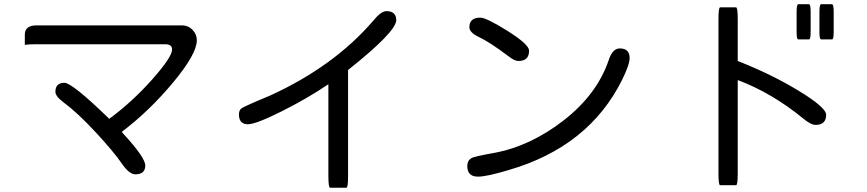

<svg xmlns="http://www.w3.org/2000/svg" viewBox="-20 -798 4040 895"><path d="M489.3 -244.1Q597.7 -324.2 689.9 -428.2Q782.2 -532.2 782.2 -567.4Q782.2 -591.8 750 -591.8H150.4Q111.3 -591.8 95.7 -588.9Q95.7 -591.8 95.7 -636.7Q95.7 -679.7 150.4 -679.7H827.1Q859.4 -679.7 879.9 -656.2Q897.5 -636.7 897.5 -610.4Q897.5 -545.9 786.1 -412.6Q674.8 -279.3 547.9 -183.6L554.7 -174.8Q657.2 -63.5 657.2 -26.4Q657.2 14.6 610.4 14.6Q582 14.6 546.4 -37.6Q510.7 -89.8 426.3 -181.2Q341.8 -272.5 274.4 -322.3Q238.3 -349.6 238.3 -370.1Q238.3 -412.1 280.3 -412.1Q316.4 -412.1 489.3 -244.1Z M1602.5 -471.7V20.5Q1602.5 77.1 1594.7 77.1Q1594.7 77.1 1518.6 77.1Q1510.7 77.1 1510.7 20.5V-405.3Q1414.1 -339.8 1293.5 -279.3Q1172.9 -218.8 1135.7 -218.8Q1093.8 -218.8 1093.8 -264.6Q1093.8 -283.2 1104.5 -292Q1114.3 -300.8 1241.2 -353.5Q1537.1 -489.3 1718.8 -700.2Q1755.9 -746.1 1781.2 -746.1Q1827.1 -746.1 1827.1 -704.1Q1827.1 -650.4 1602.5 -471.7Z M2218.8 -715.8Q2247.1 -715.8 2346.7 -653.3Q2446.3 -590.8 2446.3 -561.5Q2446.3 -513.7 2396.5 -513.7Q2378.9 -513.7 2352.5 -534.2Q2260.7 -603.5 2209 -627Q2168 -647.5 2168 -670.9Q2168 -715.8 2218.8 -715.8ZM2869.1 -572.3Q2915 -572.3 2915 -527.3Q2915 -497.1 2879.9 -425.8Q2724.6 -113.3 2349.6 -4.9Q2249 25.4 2208 25.4Q2158.2 25.4 2158.2 -24.4Q2158.2 -48.8 2176.8 -60.5Q2188.5 -68.4 2282.2 -85Q2452.1 -116.2 2607.4 -236.8Q2762.7 -357.4 2817.4 -517.6Q2835 -572.3 2869.1 -572.3Z M3418.9 -513.7Q3576.2 -452.1 3703.6 -374.5Q3831.1 -296.9 3831.1 -262.7Q3831.1 -215.8 3781.2 -215.8Q3759.8 -215.8 3724.6 -245.1Q3578.1 -365.2 3418.9 -424.8V10.7Q3418.9 65.4 3411.1 65.4Q3411.1 65.4 3336.9 65.4Q3329.1 65.4 3329.1 10.7V-708Q3329.1 -763.7 3336.9 -763.7H3411.1Q3418.9 -763.7 3418.9 -708V-513.7ZM3799.8 -742.2Q3799.8 -778.3 3807.6 -778.3H3858.4Q3866.2 -778.3 3866.2 -742.2V-648.4Q3866.2 -614.3 3858.4 -614.3H3807.6Q3799.8 -614.3 3799.8 -648.4V-742.2ZM3693.4 -742.2Q3693.4 -778.3 3701.2 -778.3H3751Q3758.8 -778.3 3758.8 -742.2V-648.4Q3758.8 -614.3 3751 -614.3H3701.2Q3693.4 -614.3 3693.4 -648.4V-742.2Z"/></svg>

Font: YuPearl-Regular
Style: Regular
Weight: 400
Designer: Max Yao
Foundry: Max-Everyday
Version: Version 1.011; ttfautohint (v1.8.3)